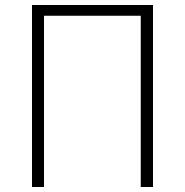

<svg xmlns="http://www.w3.org/2000/svg" viewBox="-20 -748 739 768"><path d="M108 0V-728H592V0H543V-685H156V0Z"/></svg>

Font: Noto Sans TC ExtraLight
Style: Regular
Weight: 250
Designer: Ryoko NISHIZUKA  (kana, bopomofo & ideographs); Paul D. Hunt (Latin, Greek & Cyrillic); Sandoll Communications , Soo-you
Foundry: Adobe
Version: Version 2.004-H2;hotconv 1.0.118;makeotfexe 2.5.65603